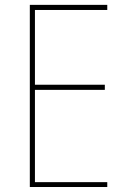

<svg xmlns="http://www.w3.org/2000/svg" viewBox="-20 -750 540 770"><path d="M120.1 -710V-410.2H400.4V-389.6H120.1V-19.5H410.2V0H99.6V-730.5H410.2V-710Z"/></svg>

Font: Mgen+ 1mn thin
Style: Regular
Weight: 100
Designer: [Source Han Sans]
Ryoko NISHIZUKA  (kana & ideographs); Paul D. Hunt (Latin, Greek & Cyrillic); Wenlong ZHANG  (bopomofo
Version: Version 1.059.20150602